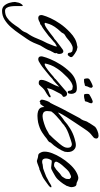

<svg xmlns="http://www.w3.org/2000/svg" viewBox="299 -1068 1005 1920"><g transform="rotate(90 802.0 -108.5)"><path d="M-49 374Q-82 374 -101.5 351.5Q-121 329 -129.5 298.5Q-138 268 -138 244Q-133 221 -130.5 207.5Q-128 194 -112 174Q-105 167 -101 167Q-96 167 -96.5 177Q-97 187 -97 199Q-97 214 -97 238Q-97 262 -93.5 286.5Q-90 311 -79.5 327.5Q-69 344 -49 344Q-11 344 18.5 324.5Q48 305 72 274.5Q96 244 117 211Q125 199 135 189Q145 179 152 168Q160 156 164.5 143Q169 130 176 120Q207 77 227 25Q247 -27 274 -77Q279 -93 289 -114Q300 -140 303.5 -151Q307 -162 307 -166.5Q307 -171 307 -175Q297 -168 291.5 -165.5Q286 -163 279 -159Q272 -155 257 -140L256 -139Q255 -140 249.5 -134Q244 -128 240 -126Q234 -122 221 -109.5Q208 -97 203 -93Q169 -68 146 -50Q123 -32 91 -15L85 -8L83 -7Q81 -7 73.5 -6Q66 -5 70 -5H71Q64 -1 57.5 1.5Q51 4 46 7Q33 12 22 12Q10 12 1.5 5Q-7 -2 -7 -17Q-7 -21 -6.5 -25Q-6 -29 -5 -33Q4 -66 24.5 -111Q45 -156 80 -207Q115 -258 167 -307Q197 -336 229.5 -354Q262 -372 296 -376Q298 -376 303 -378Q308 -380 312 -380Q320 -380 327.5 -377Q335 -374 343 -374Q343 -374 354 -368.5Q365 -363 379 -354Q393 -345 403.5 -335.5Q414 -326 414 -317Q414 -307 406.5 -299Q399 -291 397 -287Q394 -283 387 -283Q372 -283 370 -298Q370 -308 366.5 -315Q363 -322 358 -327Q356 -329 343 -331Q330 -333 325 -333Q306 -333 280.5 -318Q255 -303 226 -277Q213 -266 201.5 -260Q190 -254 181 -245Q177 -241 173.5 -232.5Q170 -224 165 -219Q129 -181 110 -151.5Q91 -122 83.5 -100Q76 -78 71 -60Q71 -52 76 -52H86Q103 -57 126 -72.5Q149 -88 172.5 -106.5Q196 -125 213 -138Q218 -143 223.5 -145Q229 -147 232 -150Q237 -154 240.5 -158Q244 -162 248 -165Q278 -188 292.5 -199Q307 -210 313 -214.5Q319 -219 323 -221.5Q327 -224 334 -230Q346 -239 355 -239Q366 -239 372.5 -230.5Q379 -222 380 -214Q382 -206 382 -199Q382 -187 378 -179Q373 -173 373 -168Q373 -166 374 -164Q375 -162 375 -159Q375 -156 373 -150.5Q371 -145 364 -134V-135Q359 -125 357 -120.5Q355 -116 350 -108Q342 -83 328 -60Q314 -37 297 -8Q284 26 269 59.5Q254 93 231 126Q208 158 179.5 200.5Q151 243 116.5 282.5Q82 322 40.5 348Q-1 374 -49 374Z M434 12Q422 12 414 5Q406 -2 406 -17Q406 -21 406.5 -25Q407 -29 408 -33Q416 -66 435 -111Q454 -156 485.5 -207Q517 -258 564 -307Q599 -343 639 -358.5Q679 -374 724 -374H725Q759 -374 770 -356.5Q781 -339 781 -321Q781 -300 775 -288L774 -287Q770 -283 764 -283Q759 -283 754.5 -287Q750 -291 750 -298Q750 -308 746.5 -315Q743 -322 738 -327Q737 -329 733 -329.5Q729 -330 724 -330H723Q720 -330 717 -331.5Q714 -333 711 -333Q673 -333 617 -280Q560 -224 532 -183Q504 -142 493.5 -112.5Q483 -83 478 -60Q477 -52 483 -52Q494 -52 510.5 -62Q527 -72 545 -86Q563 -100 580 -114.5Q597 -129 607 -138Q612 -143 616.5 -145Q621 -147 624 -150Q629 -154 631.5 -158Q634 -162 638 -165Q674 -196 696 -214.5Q718 -233 730.5 -244Q743 -255 752 -263Q765 -276 781 -276Q804 -276 810 -251Q814 -237 803 -231.5Q792 -226 787 -219Q779 -209 770 -189.5Q761 -170 746 -143Q737 -126 730.5 -105.5Q724 -85 726 -75L743 -86Q756 -92 771 -96.5Q786 -101 796 -108Q803 -112 808 -112Q816 -112 816 -105Q816 -97 804 -89Q775 -68 758 -59.5Q741 -51 722 -32Q718 -28 705.5 -13.5Q693 1 688 4Q684 6 679.5 6.5Q675 7 671 7Q657 7 654 4Q652 2 648.5 0.5Q645 -1 643 -6Q641 -14 641 -20Q641 -38 650.5 -62.5Q660 -87 676 -117Q689 -142 695 -156Q701 -170 704 -179.5Q707 -189 711 -198Q697 -185 682 -171Q667 -157 647 -140Q644 -138 639 -134.5Q634 -131 632 -130L605 -105Q577 -83 555 -64Q533 -45 510 -28Q487 -11 455 7Q443 12 434 12ZM793 -446Q786 -446 784.5 -451Q783 -456 782 -462Q782 -465 781.5 -469.5Q781 -474 781 -478Q781 -484 782.5 -490Q784 -496 789 -500Q803 -508 812.5 -513.5Q822 -519 831 -523Q851 -533 862 -533Q867 -533 870.5 -527Q874 -521 874 -525V-526Q874 -528 874.5 -526Q875 -524 875 -519Q875 -515 874 -510Q873 -505 871 -500Q869 -493 864 -484.5Q859 -476 858 -465Q857 -454 845 -453Q833 -452 825 -448Q818 -446 808.5 -446Q799 -446 794 -446ZM638 -446Q632 -446 630.5 -451Q629 -456 628 -462Q626 -470 626 -478Q626 -492 635 -500Q649 -508 658 -513.5Q667 -519 677 -523Q697 -533 707 -533Q712 -533 715.5 -527Q719 -521 719 -525V-526Q719 -528 719.5 -526Q720 -524 720 -519Q720 -509 717 -500Q714 -493 709.5 -484.5Q705 -476 704 -465Q702 -454 690 -453Q678 -452 671 -448Q664 -446 654 -446Q644 -446 639 -446Z M1001 20Q978 20 957.5 14.5Q937 9 924.5 -6Q912 -21 913 -48H912Q907 -41 906.5 -41Q906 -41 901 -33Q897 -27 893 -22.5Q889 -18 886 -13Q882 -6 874.5 -8Q867 -10 867 -8Q862 -2 858 -2Q854 -2 851.5 -6.5Q849 -11 848 -9Q839 -11 839 -25Q839 -33 842.5 -46Q846 -59 853 -78V-77Q854 -82 856.5 -85Q859 -88 859 -90Q859 -96 866.5 -103Q874 -110 873 -111V-112Q876 -117 881.5 -128.5Q887 -140 890 -145Q901 -168 912 -191Q923 -214 932 -231L1025 -405V-404Q1026 -408 1029.5 -411.5Q1033 -415 1034 -416Q1048 -439 1051.5 -456Q1055 -473 1071 -495H1070Q1073 -500 1081.5 -513Q1090 -526 1098.5 -539Q1107 -552 1111 -557Q1122 -568 1149.5 -579.5Q1177 -591 1199 -591Q1211 -591 1219 -586Q1227 -581 1228 -569Q1228 -553 1219 -543.5Q1210 -534 1196.5 -524.5Q1183 -515 1168 -499Q1155 -486 1128 -445Q1101 -404 1066 -352Q1032 -302 1013.5 -272Q995 -242 986.5 -226.5Q978 -211 974 -203Q971 -197 970 -192.5Q969 -188 968 -185Q985 -199 1006.5 -217Q1028 -235 1053 -251Q1080 -277 1127.5 -306.5Q1175 -336 1227 -351Q1247 -357 1263.5 -360.5Q1280 -364 1293 -364Q1316 -364 1332 -352Q1363 -330 1363 -283Q1363 -270 1360 -253Q1350 -224 1324 -183Q1298 -142 1269 -113Q1266 -110 1265.5 -105.5Q1265 -101 1259 -94Q1255 -89 1245.5 -83Q1236 -77 1232 -75Q1207 -53 1166.5 -26.5Q1126 0 1064 14H1063Q1050 16 1034 18Q1018 20 1001 20ZM1003 -31Q1015 -31 1027 -33.5Q1039 -36 1048 -38Q1082 -47 1110 -58Q1138 -69 1156 -81Q1164 -87 1174 -91Q1184 -95 1189 -100Q1193 -104 1197.5 -109.5Q1202 -115 1206 -118Q1216 -128 1222.5 -135Q1229 -142 1237 -151Q1258 -174 1281 -202Q1304 -230 1312 -247Q1320 -263 1320 -281Q1320 -294 1316.5 -304Q1313 -314 1305 -318Q1296 -324 1287 -324Q1278 -324 1266.5 -320.5Q1255 -317 1239 -312Q1207 -302 1175.5 -290Q1144 -278 1119 -263V-264Q1115 -260 1111.5 -256.5Q1108 -253 1103 -252H1104Q1095 -248 1088 -240.5Q1081 -233 1072 -226Q1066 -222 1060 -218Q1054 -214 1048 -209Q1029 -193 1002 -168.5Q975 -144 958 -120Q957 -119 955.5 -107.5Q954 -96 953.5 -84.5Q953 -73 953 -70Q956 -47 970.5 -39Q985 -31 1003 -31Z M1453 26Q1450 26 1440 22.5Q1430 19 1419 16Q1408 13 1403 13H1402Q1383 13 1373.5 -2.5Q1364 -18 1361 -31Q1360 -36 1359.5 -41.5Q1359 -47 1359 -53Q1359 -86 1375 -128Q1391 -170 1418.5 -215Q1446 -260 1481 -299Q1517 -340 1554 -363Q1591 -386 1621 -389Q1637 -389 1654 -380Q1671 -371 1678 -371H1679Q1700 -371 1707 -354Q1714 -337 1714 -320Q1714 -310 1710 -299Q1706 -288 1703.5 -281Q1701 -274 1703 -276L1704 -277Q1693 -257 1679.5 -236.5Q1666 -216 1636 -183Q1624 -170 1603.5 -157.5Q1583 -145 1564 -135Q1545 -125 1537 -121Q1529 -117 1516 -117Q1503 -117 1487.5 -120Q1472 -123 1461 -123Q1455 -123 1450 -122Q1445 -121 1443 -116Q1427 -90 1427 -64Q1427 -48 1434.5 -37.5Q1442 -27 1460 -27Q1466 -27 1473 -28Q1480 -29 1487 -32Q1504 -35 1511 -35Q1518 -35 1526.5 -37Q1535 -39 1555 -47Q1577 -56 1588.5 -60Q1600 -64 1606.5 -67Q1613 -70 1620 -74Q1627 -78 1642 -86Q1653 -92 1654.5 -92Q1656 -92 1660 -94.5Q1664 -97 1681 -108Q1699 -120 1709 -120Q1716 -120 1716 -115Q1716 -111 1709.5 -103Q1703 -95 1687 -84Q1670 -72 1648.5 -56Q1627 -40 1609 -31Q1603 -30 1598.5 -26.5Q1594 -23 1586 -21L1530 3L1531 2Q1534 -1 1524.5 2Q1515 5 1500.5 11Q1486 17 1472.5 21.5Q1459 26 1453 26ZM1492 -146Q1496 -146 1500 -146.5Q1504 -147 1508 -148Q1515 -154 1521 -157Q1527 -160 1537 -167Q1547 -174 1565 -192Q1580 -207 1591 -213.5Q1602 -220 1609 -228Q1630 -257 1631.5 -272Q1633 -287 1633 -300Q1621 -316 1611 -316Q1605 -316 1593 -311Q1576 -304 1565.5 -298Q1555 -292 1535 -272Q1512 -248 1493 -225.5Q1474 -203 1463 -180Q1462 -176 1460.5 -172.5Q1459 -169 1459 -167Q1459 -156 1469 -151Q1479 -146 1492 -146Z"/></g></svg>

Font: Vujahday Script
Style: Regular
Weight: 400
Designer: Robert E. Leuschke
Foundry: Robert E. Leuschke
Version: Version 1.010; ttfautohint (v1.8.3)